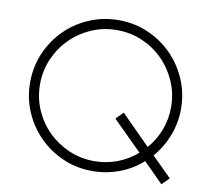

<svg xmlns="http://www.w3.org/2000/svg" viewBox="-83 -859 1045 951"><g transform="rotate(10 439.5 -383.0)"><path d="M788 -1 689 -100Q638 -54 573 -30Q508 -6 439 -6Q360 -6 291 -36Q222 -66 170.5 -118Q119 -170 89.5 -238.5Q60 -307 60 -385Q60 -465 90 -534Q120 -603 171.5 -654.5Q223 -706 292.5 -735.5Q362 -765 440 -765Q519 -765 588 -735Q657 -705 708.5 -653Q760 -601 789.5 -532Q819 -463 819 -385Q819 -316 794.5 -251.5Q770 -187 725 -135L824 -37ZM440 -56Q500 -56 554.5 -76.5Q609 -97 654 -136L507 -282L543 -318L689 -171Q728 -216 748.5 -270.5Q769 -325 769 -385Q769 -453 743 -513Q717 -573 672.5 -618Q628 -663 568 -689Q508 -715 440 -715Q372 -715 312 -689Q252 -663 207 -618Q162 -573 136 -513Q110 -453 110 -385Q110 -317 136 -257Q162 -197 207 -152.5Q252 -108 312 -82Q372 -56 440 -56Z"/></g></svg>

Font: Leon Sans
Style: Light
Weight: 300
Designer: Jongmin Kim
Version: Version 1.2